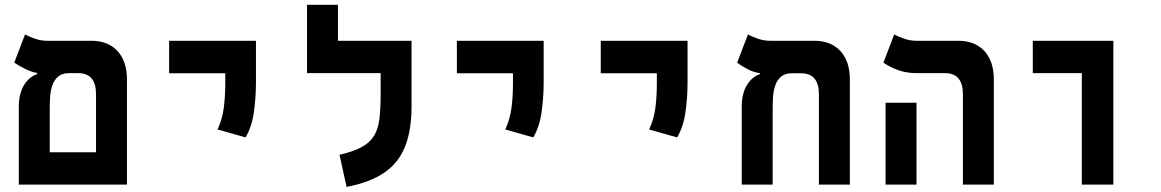

<svg xmlns="http://www.w3.org/2000/svg" viewBox="-20 -752 4728 782"><path d="M56.6 0V-324.7Q58.6 -375.5 79.1 -407.5Q99.6 -439.5 130.9 -450.2V-455.1Q109.4 -458 82.3 -471.4Q55.2 -484.9 38.1 -497.1L82 -611.8Q93.3 -605 119.4 -595.5Q145.5 -585.9 172.4 -585.9H353Q419.9 -585.9 458.5 -544.2Q497.1 -502.4 497.1 -428.2V0ZM261.7 -454.1Q232.9 -454.1 216.8 -440.2Q200.7 -426.3 193.4 -404.8Q186 -383.3 184.3 -359.4Q182.6 -335.4 182.6 -315.4V-131.8H371.1V-368.2Q371.1 -454.1 298.3 -454.1Z M980 -192.4 866.2 -224.6Q885.3 -266.6 891.4 -312Q897.5 -357.4 897.5 -414.1V-453.6H668.9V-585.9H1022.5V-414.1Q1022.5 -357.4 1014.2 -296.6Q1005.9 -235.8 980 -192.4Z M1656.2 -585.9V-318.4Q1656.2 -222.2 1630.1 -155.8Q1604 -89.4 1545.9 -49.3Q1487.8 -9.3 1391.6 9.3L1362.8 -121.6Q1419.9 -134.8 1453.6 -153.3Q1487.3 -171.9 1503.9 -199.7Q1520.5 -227.5 1525.4 -268.6Q1530.3 -309.6 1530.3 -367.2V-454.1H1230.5V-732.4H1356.4V-585.9Z M2151.9 -192.4 2038.1 -224.6Q2057.1 -266.6 2063.2 -312Q2069.3 -357.4 2069.3 -414.1V-453.6H1840.8V-585.9H2194.3V-414.1Q2194.3 -357.4 2186 -296.6Q2177.7 -235.8 2151.9 -192.4Z M2737.8 -192.4 2624 -224.6Q2643.1 -266.6 2649.2 -312Q2655.3 -357.4 2655.3 -414.1V-453.6H2426.8V-585.9H2780.3V-414.1Q2780.3 -357.4 2772 -296.6Q2763.7 -235.8 2737.8 -192.4Z M3441.4 -428.2V0H3315.4V-367.7Q3315.4 -453.6 3242.7 -453.6H3206.1Q3177.2 -453.6 3161.1 -439.7Q3145 -425.8 3137.7 -404.3Q3130.4 -382.8 3128.7 -359.1Q3127 -335.4 3127 -315.4V0H3001V-324.7Q3002.9 -375.5 3023.4 -407.5Q3043.9 -439.5 3075.2 -450.2V-454.1Q3050.3 -457 3023.7 -470.9Q2997.1 -484.9 2982.4 -497.1L3026.4 -611.8Q3037.6 -605 3063.7 -595.5Q3089.8 -585.9 3116.7 -585.9H3297.4Q3364.3 -585.9 3402.8 -544.2Q3441.4 -502.4 3441.4 -428.2Z M3901.9 0V-368.2Q3901.9 -454.1 3829.1 -454.1H3712.9Q3671.4 -454.1 3637 -466.8Q3602.5 -479.5 3578.1 -497.1L3622.1 -611.8Q3633.3 -605 3659.4 -595.5Q3685.5 -585.9 3712.4 -585.9H3883.8Q3950.7 -585.9 3989.3 -544.2Q4027.8 -502.4 4027.8 -428.2V0ZM3586.9 0V-333.5H3712.9V0Z M4386.2 0V-454.1H4186.5V-585.9H4514.6V0Z"/></svg>

Font: Cascadia Mono
Style: Bold
Weight: 700
Monospace: yes
Designer: Aaron Bell
Foundry: Saja Typeworks
Version: Version 2404.023; ttfautohint (v1.8.4)